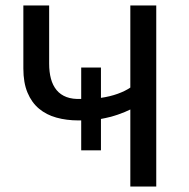

<svg xmlns="http://www.w3.org/2000/svg" viewBox="-20 -682 690 702"><path d="M276.9 -241.7H267.1Q223.1 -241.7 186.3 -252Q149.4 -262.2 122.6 -284.7Q95.7 -307.1 80.6 -343.3Q65.4 -379.4 65.4 -431.6V-662.1H159.7V-449.2Q159.7 -418.5 166.3 -394Q172.9 -369.6 187 -352.5Q201.2 -335.4 223.4 -327.1Q245.6 -318.8 276.9 -320.3V-435.1H349.1V-324.2Q382.8 -329.1 410.4 -339.1Q438 -349.1 456.5 -361.8V-662.1H551.3V0H456.5V-281.7Q438.5 -272.5 410.9 -262.9Q383.3 -253.4 349.1 -247.1V-132.3H276.9Z"/></svg>

Font: PT Astra Sans
Style: Regular
Weight: 400
Designer: A.Korolkova, I. Chaeva
Foundry: ParaType Ltd
Version: Version 1.001; ttfautohint (v1.6)